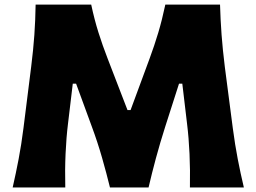

<svg xmlns="http://www.w3.org/2000/svg" viewBox="-20 -830 1135 850"><path d="M36.1 0Q50.3 -62 62.5 -126Q74.7 -189.9 84 -263.7L118.2 -536.1Q127.4 -609.4 132.1 -675.3Q136.7 -741.2 137.7 -809.6H383.8Q397.9 -743.2 416 -685.8Q434.1 -628.4 456.5 -570.8L544.4 -342.8H558.1L642.1 -570.3Q663.6 -628.4 680.7 -685.5Q697.8 -742.7 711.9 -809.6H954.1Q956.1 -741.7 960.9 -676.3Q965.8 -610.8 975.1 -535.6L1010.7 -262.2Q1020.5 -188 1032.5 -126Q1044.4 -64 1059.6 0H820.8Q823.7 -155.8 808.1 -282.2L787.1 -459.5H772.5L711.4 -269Q689 -198.7 670.4 -130.1Q651.9 -61.5 637.7 0H466.8Q452.1 -60.5 432.1 -130.6Q412.1 -200.7 386.7 -269L316.9 -459.5H302.2L281.2 -283.7Q273.4 -220.7 270.3 -149.7Q267.1 -78.6 269 0Z"/></svg>

Font: Pinar ExtraBold
Style: Regular
Weight: 800
Designer: Amin Abedi
Version: Version 3.000